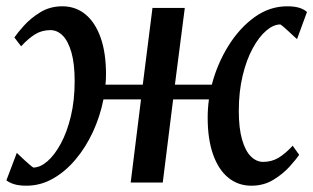

<svg xmlns="http://www.w3.org/2000/svg" viewBox="-30 -580 995 610"><path d="M642.9 -310.9Q660.3 -377.3 695.4 -434Q730.6 -490.8 778.5 -525.4Q826.5 -560 882.3 -560Q904.8 -560 920 -555.5Q935.2 -551 945.3 -542L913.7 -455.7Q910.4 -458.3 903.4 -464.9Q896.4 -471.6 887.8 -479.5Q879.2 -487.4 871.9 -493.7Q864.6 -500.1 860.7 -502.3Q838.9 -502.3 815.8 -482.6Q792.8 -462.9 772.9 -426.5Q753 -390.1 740.9 -339.5Q728.7 -289 728.7 -227.7Q728.7 -172.4 739.1 -136.5Q749.4 -100.5 767 -83.1Q784.6 -65.7 806 -65.7Q833.1 -65.7 854.9 -78.7Q876.6 -91.8 899.9 -117.1L920.5 -88Q911.4 -74.5 890.3 -51Q869.3 -27.5 838.6 -8.8Q807.8 10 768.7 10Q726.6 10 695.4 -15.4Q664.1 -40.8 647 -89.2Q629.8 -137.5 629.8 -206.2Q629.8 -220.5 630.8 -235.1Q631.8 -249.8 633.8 -264.3H520.1L487.1 0H385.2L418 -264.3H298.7Q288.1 -210.5 265.3 -161.1Q242.4 -111.7 210 -73.3Q177.6 -34.8 138 -12.4Q98.4 10 54.3 10Q31.3 10 16 5.5Q0.8 1 -9.7 -7L23.4 -94.3Q26.2 -91.7 33.1 -85.1Q40.1 -78.4 48.7 -70.5Q57.2 -62.6 64.7 -56.3Q72.1 -49.9 75.9 -47.7Q97.5 -47.7 120.4 -67.4Q143.3 -87.1 163.1 -123.5Q182.9 -159.9 195.1 -210.5Q207.2 -261 207.2 -322.3Q207.2 -377.7 196.9 -413.6Q186.5 -449.5 169.3 -466.9Q152 -484.3 130.4 -484.3Q103.3 -484.3 81.9 -471.3Q60.6 -458.2 37 -432.9L15.7 -461Q25.1 -475 46.1 -498.5Q67.1 -522 98 -541Q128.8 -560 168.1 -560Q210 -560 241.2 -534.6Q272.3 -509.2 289.6 -460.8Q306.8 -412.5 306.8 -343.8Q306.8 -335.4 306.4 -327Q306.1 -318.6 305.1 -310.9H423.6L454.4 -554.7H557.1L525.7 -310.9Z"/></svg>

Font: Merriweather 7pt Light
Style: Italic
Weight: 300
Italic angle: -7.8°
Designer: Eben Sorkin
Foundry: Eben Sorkin
Version: Version 2.200;gftools[0.9.31]